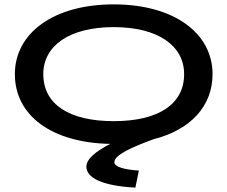

<svg xmlns="http://www.w3.org/2000/svg" viewBox="-20 -647 1040 878"><path d="M615 133C555 129 503 118 503 95C503 61 584 26 681 -10C851 -53 952 -161 952 -308C952 -495 776 -627 500 -627C224 -627 48 -495 48 -308C48 -118 217 6 484 11C416 46 375 81 375 115C375 166 447 203 599 211ZM500 -93C296 -93 178 -170 178 -308C178 -437 296 -523 500 -523C704 -523 822 -437 822 -308C822 -170 704 -93 500 -93Z"/></svg>

Font: Inconsolata UltraExpanded
Style: Bold
Weight: 700
Width: 9
Monospace: yes
Designer: Raph Levien, Cyreal, Brenton Simpson
Foundry: Raph Levien, Cyreal, Google
Version: Version 3.100